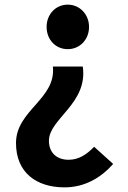

<svg xmlns="http://www.w3.org/2000/svg" viewBox="-20 -594 554 828"><path d="M258 214C345 214 415 173 468 113L386 39C354 72 320 95 276 95C223 95 191 63 191 13C191 -82 360 -147 337 -307H208C223 -167 49 -119 49 23C49 151 138 214 258 214ZM272 -382C324 -382 364 -423 364 -478C364 -532 324 -574 272 -574C220 -574 181 -532 181 -478C181 -423 220 -382 272 -382Z"/></svg>

Font: Source Han Sans SC Bold
Style: Regular
Weight: 700
Designer: Ryoko NISHIZUKA (kana & ideographs); Paul D. Hunt (Latin, Greek & Cyrillic); Wenlong ZHANG (bopomofo); Sandoll Communica
Foundry: Adobe Systems Incorporated
Version: Version 1.001;PS 1.001;hotconv 1.0.78;makeotf.lib2.5.61930